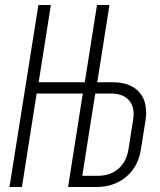

<svg xmlns="http://www.w3.org/2000/svg" viewBox="-20 -750 640 770"><path d="M18 0 134 -730H184L135 -420H320L369 -730H419L370 -420H433Q496 -420 531 -388Q566 -356 566 -299Q566 -280 564 -270L545 -150Q534 -81 485.5 -40.5Q437 0 366 0H253L312 -375H127L68 0ZM373 -45Q422 -45 454.5 -73Q487 -101 495 -150L514 -270Q516 -286 516 -292Q516 -331 492 -353Q468 -375 425 -375H362L310 -45Z"/></svg>

Font: JetBrains Mono Extra Light
Style: Italic
Weight: 200
Italic angle: -9°
Monospace: yes
Designer: Philipp Nurullin, Konstantin Bulenkov
Foundry: JetBrains
Version: 2.002